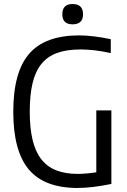

<svg xmlns="http://www.w3.org/2000/svg" viewBox="-20 -925 631 955"><path d="M341 -804Q290 -804 290 -854Q290 -905 341 -905Q393 -905 393 -854Q393 -804 341 -804ZM363 10Q199 9 122.5 -83Q46 -175 46 -369Q46 -566 125 -657.5Q204 -749 374 -749Q406 -749 448 -744Q490 -739 531 -730V-661Q485 -671 449 -675Q413 -679 381 -679Q313 -679 265 -662Q217 -645 186.5 -607.5Q156 -570 142 -511.5Q128 -453 128 -369Q128 -288 142 -229.5Q156 -171 185 -133.5Q214 -96 259 -78Q304 -60 367 -60Q384 -60 408.5 -62Q433 -64 459 -68V-376H534V-10Q484 0 442.5 5Q401 10 363 10Z"/></svg>

Font: Encode Sans Condensed
Style: Regular
Weight: 400
Designer: Pablo Impallari, Andres Torresi
Foundry: Pablo Impallari, Andres Torresi
Version: Version 1.000; ttfautohint (v1.00) -l 8 -r 50 -G 200 -x 14 -